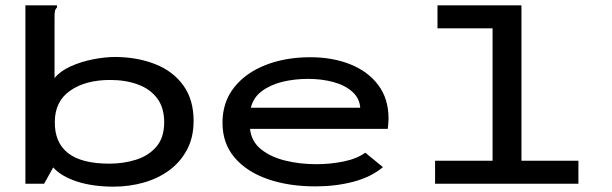

<svg xmlns="http://www.w3.org/2000/svg" viewBox="-20 -687 2290 718"><path d="M405 11Q326 11 267 -8.5Q208 -28 179 -61L145 0H75V-667H193V-659Q187 -653 185.5 -646Q184 -639 184 -622V-395Q205 -421 243.5 -438.5Q282 -456 327 -465Q372 -474 413 -474Q496 -473 562 -446.5Q628 -420 666 -367Q704 -314 704 -235Q704 -173 679 -126.5Q654 -80 612 -49.5Q570 -19 516.5 -4Q463 11 405 11ZM389 -75Q441 -75 488 -89.5Q535 -104 564.5 -138Q594 -172 594 -230Q594 -284 568 -319Q542 -354 496 -371Q450 -388 392 -388Q300 -388 242.5 -348Q185 -308 185 -231Q184 -154 234.5 -114.5Q285 -75 389 -75Z M1159 10Q1059 10 980.5 -17.5Q902 -45 857 -98Q812 -151 812 -228Q812 -305 855.5 -360Q899 -415 973.5 -444Q1048 -473 1140 -473Q1224 -473 1290 -446.5Q1356 -420 1394.5 -369Q1433 -318 1433 -243Q1433 -234 1432 -224Q1431 -214 1430 -205H915Q920 -158 956 -129Q992 -100 1046.5 -86.5Q1101 -73 1163 -73Q1215 -73 1264.5 -83Q1314 -93 1346 -116L1412 -62Q1368 -25 1302 -7.5Q1236 10 1159 10ZM918 -284H1327Q1325 -319 1298 -343.5Q1271 -368 1227.5 -380Q1184 -392 1132 -392Q1081 -392 1036 -381Q991 -370 959 -346Q927 -322 918 -284Z M1607 0V-86H1822V-581H1616V-667H1930V-86H2143V0Z"/></svg>

Font: Inconsolata ExtraExpanded SemiBold
Style: Regular
Weight: 600
Width: 8
Monospace: yes
Designer: Raph Levien, Cyreal, Brenton Simpson
Foundry: Raph Levien, Cyreal, Google
Version: Version 3.001; ttfautohint (v1.8.2.53-6de2)